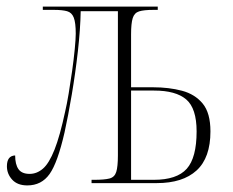

<svg xmlns="http://www.w3.org/2000/svg" viewBox="-20 -556 707 583"><path d="M63 7Q33 7 17 -10.5Q1 -28 1 -51Q1 -83 26 -84Q26 -57 36 -42.5Q46 -28 70 -28Q92 -28 110.5 -44Q129 -60 145.5 -101.5Q162 -143 178 -218Q183 -239 188.5 -272Q194 -305 199 -340.5Q204 -376 207 -407Q210 -438 210 -454Q210 -487 204 -502.5Q198 -518 183.5 -522Q169 -526 144 -526H110V-536H459V-526H446Q417 -526 402.5 -521.5Q388 -517 383 -501Q378 -485 378 -452V-291H444Q493 -291 532.5 -280.5Q572 -270 595.5 -241.5Q619 -213 619 -157Q619 -77 577 -38.5Q535 0 456 0H258V-10H266Q297 -10 312.5 -14Q328 -18 333 -34Q338 -50 338 -84V-522H225Q224 -467 216.5 -400.5Q209 -334 198 -269Q187 -204 176 -154Q155 -62 130.5 -27.5Q106 7 63 7ZM447 -10Q517 -10 547 -43.5Q577 -77 577 -157Q577 -227 545.5 -254Q514 -281 448 -281H378V-10Z"/></svg>

Font: Noto Serif Display Condensed ExtraLight
Style: Regular
Weight: 200
Width: 3
Designer: Monotype Design Team
Foundry: Monotype Imaging Inc.
Version: Version 2.009